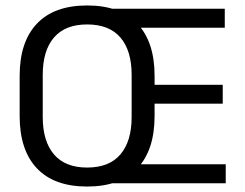

<svg xmlns="http://www.w3.org/2000/svg" viewBox="-20 -671 896 703"><path d="M299 12Q178 12 115 -54.8Q52 -121.5 52 -246V-393.5Q52 -517.5 115 -584.2Q178 -651 299 -651Q420 -651 483 -584.2Q546 -517.5 546 -393.5V-246Q546 -121.5 483 -54.8Q420 12 299 12ZM299 -57.5Q380 -57.5 421 -105.8Q462 -154 462 -242.5V-397Q462 -485.5 421 -533.5Q380 -581.5 299 -581.5Q218.5 -581.5 177.5 -533.5Q136.5 -485.5 136.5 -397V-242.5Q136.5 -154 177.5 -105.8Q218.5 -57.5 299 -57.5ZM378 0V-69.5H806.5V0ZM473 -291.5V-360.5H795.5V-291.5ZM377.5 -569.5V-639H803V-569.5Z"/></svg>

Font: Anek Telugu Medium
Style: Regular
Weight: 400
Version: Version 1.003